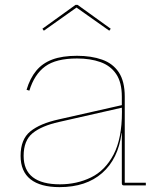

<svg xmlns="http://www.w3.org/2000/svg" viewBox="-20 -761 651 788"><path d="M488.5 0Q484 0 482 -2.2Q480 -4.5 480 -9V-236.5L481 -245L480.5 -302L480 -324.5V-364.5Q480 -423 456.8 -457.2Q433.5 -491.5 392.2 -506.2Q351 -521 296 -521Q210 -521 165.5 -488.5Q121 -456 100.5 -389L89 -392.5Q103 -439.5 128.5 -470.5Q154 -501.5 194.8 -516.8Q235.5 -532 296 -532Q355 -532 399.2 -516.2Q443.5 -500.5 467.8 -463.8Q492 -427 492 -364.5V-11H578.5V0ZM224.5 7Q146 7 105.2 -25.2Q64.5 -57.5 64.5 -121.5Q64.5 -189 104.2 -221.5Q144 -254 221 -271L484.5 -330.5V-320L222.5 -260.5Q151 -244.5 114 -214.5Q77 -184.5 77 -121.5Q77 -62.5 114.8 -33.5Q152.5 -4.5 226 -4.5Q295.5 -4.5 353.5 -32.8Q411.5 -61 446 -126.5Q480.5 -192 480.5 -302L484.5 -214.5H479Q465 -108.5 399.2 -50.8Q333.5 7 224.5 7ZM298.5 -741 434.5 -643 428.5 -635 294 -730 160 -635 154 -643 290 -741Z"/></svg>

Font: Hepta Slab ExtraLight Thin
Style: Regular
Weight: 250
Version: Version 1.102